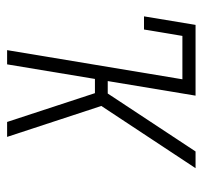

<svg xmlns="http://www.w3.org/2000/svg" viewBox="-35 -535 570 540"><g transform="rotate(90 250.0 -265.0)"><path d="M121 0 203 -493H81L63 -385H26L50 -530H249L208 -283H243L406 -530H453L278 -265L365 0H323L242 -247H202L161 0Z"/></g></svg>

Font: Iosevka Slab Extralight
Style: Italic
Weight: 200
Italic angle: -9°
Monospace: yes
Designer: Belleve Invis
Foundry: Belleve Invis
Version: Version 11.1.1; ttfautohint (v1.8.3)